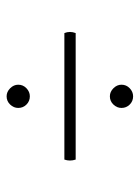

<svg xmlns="http://www.w3.org/2000/svg" viewBox="61 -650 432 595"><g transform="rotate(90 277.5 -352.0)"><path d="M82 -370H474Q480 -352 474 -335H82Q75 -352 82 -370ZM278 -476Q264 -476 253 -487Q242 -498 242 -512Q242 -527 253 -537.5Q264 -548 278 -548Q293 -548 303.5 -537.5Q314 -527 314 -512Q314 -498 303.5 -487Q293 -476 278 -476ZM278 -156Q264 -156 253 -167Q242 -178 242 -192Q242 -207 253 -217.5Q264 -228 278 -228Q293 -228 303.5 -217.5Q314 -207 314 -192Q314 -178 303.5 -167Q293 -156 278 -156Z"/></g></svg>

Font: Arima Thin ExtraLight
Style: Regular
Weight: 250
Version: Version 1.100